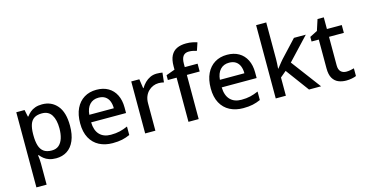

<svg xmlns="http://www.w3.org/2000/svg" viewBox="-95 -1224 3678 1923"><g transform="rotate(-15 1744.0 -262.5)"><path d="M352 -549Q449 -549 508.5 -479Q568 -409 568 -270Q568 -179 541 -116Q514 -53 465 -21.5Q416 10 351 10Q310 10 279 -0.5Q248 -11 226.5 -28.5Q205 -46 189 -66H182Q185 -48 187 -23.5Q189 1 189 20V240H83V-539H169L184 -467H189Q205 -489 227 -508Q249 -527 280 -538Q311 -549 352 -549ZM327 -462Q277 -462 247 -442.5Q217 -423 203.5 -384.5Q190 -346 189 -287V-271Q189 -209 202 -165.5Q215 -122 245.5 -99.5Q276 -77 329 -77Q374 -77 402.5 -101.5Q431 -126 445 -170Q459 -214 459 -272Q459 -360 427 -411Q395 -462 327 -462Z M915 -549Q986 -549 1037 -519.5Q1088 -490 1115.5 -435Q1143 -380 1143 -305V-247H781Q783 -164 824.5 -120Q866 -76 941 -76Q993 -76 1033.5 -85.5Q1074 -95 1117 -114V-26Q1077 -8 1035.5 1Q994 10 937 10Q859 10 799 -21Q739 -52 705.5 -113.5Q672 -175 672 -265Q672 -356 702.5 -419Q733 -482 787.5 -515.5Q842 -549 915 -549ZM915 -467Q858 -467 823.5 -430Q789 -393 783 -325H1037Q1037 -367 1024 -399Q1011 -431 984 -449Q957 -467 915 -467Z M1541 -549Q1555 -549 1572 -547.5Q1589 -546 1600 -544L1589 -445Q1578 -448 1563 -450Q1548 -452 1535 -452Q1505 -452 1477.5 -440.5Q1450 -429 1428 -407.5Q1406 -386 1393.5 -355Q1381 -324 1381 -284V0H1275V-539H1359L1373 -443H1377Q1394 -472 1418 -496Q1442 -520 1473 -534.5Q1504 -549 1541 -549Z M1963 -458H1830V0H1724V-458H1633V-508L1724 -541V-575Q1724 -644 1745.5 -685.5Q1767 -727 1807 -746Q1847 -765 1904 -765Q1939 -765 1968 -759Q1997 -753 2017 -746L1990 -665Q1974 -670 1953 -674.5Q1932 -679 1909 -679Q1869 -679 1849.5 -653Q1830 -627 1830 -574V-539H1963Z M2269 -549Q2340 -549 2391 -519.5Q2442 -490 2469.5 -435Q2497 -380 2497 -305V-247H2135Q2137 -164 2178.5 -120Q2220 -76 2295 -76Q2347 -76 2387.5 -85.5Q2428 -95 2471 -114V-26Q2431 -8 2389.5 1Q2348 10 2291 10Q2213 10 2153 -21Q2093 -52 2059.5 -113.5Q2026 -175 2026 -265Q2026 -356 2056.5 -419Q2087 -482 2141.5 -515.5Q2196 -549 2269 -549ZM2269 -467Q2212 -467 2177.5 -430Q2143 -393 2137 -325H2391Q2391 -367 2378 -399Q2365 -431 2338 -449Q2311 -467 2269 -467Z M2734 -380Q2734 -359 2732.5 -332Q2731 -305 2729 -282H2732Q2740 -292 2751.5 -306.5Q2763 -321 2775 -336Q2787 -351 2797 -362L2962 -539H3085L2868 -308L3099 0H2974L2796 -241L2734 -189V0H2629V-760H2734Z M3382 -76Q3403 -76 3425 -80Q3447 -84 3463 -89V-9Q3446 -1 3417 4.5Q3388 10 3359 10Q3315 10 3278.5 -5Q3242 -20 3220 -57Q3198 -94 3198 -160V-458H3123V-506L3202 -546L3239 -660H3304V-539H3458V-458H3304V-162Q3304 -118 3325.5 -97Q3347 -76 3382 -76Z"/></g></svg>

Font: Noto Sans Armenian Medium
Style: Regular
Weight: 500
Designer: Monotype Design Team
Foundry: Monotype Imaging Inc.
Version: Version 2.007